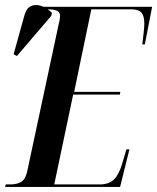

<svg xmlns="http://www.w3.org/2000/svg" viewBox="-52 -741 623 761"><path d="M-32 0 -29 -10H-12Q14 -10 31 -19.5Q48 -29 55 -58L181 -647Q186 -664 186 -678Q186 -693 173.5 -698.5Q161 -704 138 -704H117L119 -714H551L522 -565H512Q514 -582 517 -607.5Q520 -633 520 -648Q520 -678 508.5 -691Q497 -704 469 -704H310L242 -377H425L423 -366H238L163 -10H343Q381 -10 401 -31Q421 -52 433 -95L449 -149H461L424 0ZM15 -519 2 -526 45 -681Q53 -709 71 -717Q89 -725 111.5 -717.5Q134 -710 154 -690L151 -678Z"/></svg>

Font: Noto Serif Display ExtraCondensed SemiBold
Style: Italic
Weight: 600
Width: 2
Italic angle: -12°
Designer: Monotype Design Team
Foundry: Monotype Imaging Inc.
Version: Version 2.009